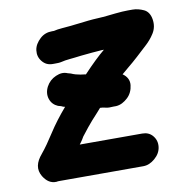

<svg xmlns="http://www.w3.org/2000/svg" viewBox="-69 -604 677 706"><g transform="rotate(-10 269.5 -250.5)"><path d="M116 -314C108 -299 106 -283 111 -268C116 -253 126 -243 140 -237L151 -234C156 -231 160 -230 165 -229C140 -200 118 -171 100 -143C82 -115 66 -92 51 -74C27 -46 21 -20 37 7C50 28 66 38 86 37C89 36 94 36 99 36H410C426 36 440 30 454 18C468 6 476 -8 478 -24C480 -40 476 -54 466 -66C456 -78 443 -83 427 -83H194C195 -84 197 -87 200 -91C203 -95 207 -101 212 -110C230 -133 244 -151 255 -163C266 -175 278 -188 291 -203C297 -203 305 -202 312 -200C319 -198 329 -198 341 -199H350C367 -200 381 -208 394 -220C407 -232 414 -248 416 -266C418 -284 410 -299 394 -310C400 -315 409 -323 420 -332C431 -341 444 -352 457 -364C470 -376 483 -388 495 -399C507 -410 518 -422 528 -438C538 -454 541 -471 538 -490C535 -509 526 -522 513 -528C500 -534 486 -538 471 -538H454C441 -538 425 -537 406 -535C387 -533 364 -530 340 -529C316 -528 292 -525 267 -522C242 -519 222 -517 207 -516C192 -515 181 -513 173 -511H166C149 -511 134 -506 121 -494C108 -482 99 -468 97 -452C95 -436 99 -422 109 -410C119 -398 131 -392 148 -392H155C164 -392 173 -392 181 -394C189 -396 200 -398 212 -399C224 -400 239 -402 256 -404C273 -406 288 -407 297 -408C306 -409 315 -409 323 -410C331 -411 337 -411 342 -411C320 -393 293 -367 261 -333C260 -334 253 -334 241 -336C229 -338 218 -341 207 -346L196 -349C182 -355 168 -354 152 -347C136 -340 124 -329 116 -314Z"/></g></svg>

Font: AppleStorm
Style: XbdIta
Weight: 800
Foundry: Cannot Into Space Fonts
Version: Version 1.01